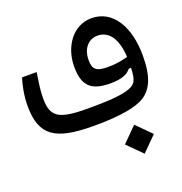

<svg xmlns="http://www.w3.org/2000/svg" viewBox="-122 -570 830 878"><g transform="rotate(-20 293.0 -131.0)"><path d="M259.8 2.4C352.1 2.4 437.5 -4.9 490.7 -28.3C556.6 -57.1 580.1 -123 580.1 -223.6C580.1 -364.3 520.5 -464.4 417 -464.4C327.1 -464.4 267.6 -379.9 267.6 -282.7C267.6 -188.5 305.2 -154.3 397.9 -154.3C456.1 -154.3 483.4 -168.5 498.5 -188.5L510.3 -189C507.8 -127.9 497.6 -113.3 467.3 -101.1C425.3 -84 342.8 -81.5 263.2 -81.5C120.1 -81.5 84.5 -103.5 84.5 -194.8C84.5 -231.9 89.8 -265.1 98.1 -318.4H26.9C17.1 -289.6 5.9 -236.3 5.9 -187.5C5.9 -41.5 72.3 2.4 259.8 2.4ZM510.3 -242.2C481 -234.4 452.1 -228.5 414.1 -228.5C355 -228.5 339.8 -243.2 339.8 -289.6C339.8 -337.9 366.7 -379.9 416 -379.9C468.8 -379.9 505.4 -335 510.3 -242.2ZM434.6 201.2 504.9 130.9 434.6 60.1 364.3 130.9Z"/></g></svg>

Font: Cascadia Mono PL SemiLight
Style: Regular
Weight: 350
Monospace: yes
Designer: Aaron Bell
Foundry: Saja Typeworks
Version: Version 2404.023